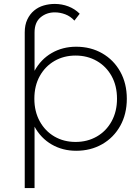

<svg xmlns="http://www.w3.org/2000/svg" viewBox="-20 -764 715 978"><path d="M368 4Q299 4 243.5 -28Q188 -60 155.5 -119.5Q123 -179 123 -261Q123 -343 155.5 -402.5Q188 -462 243.5 -494Q299 -526 368 -526Q442 -526 500.5 -492.5Q559 -459 592.5 -399Q626 -339 626 -261Q626 -183 592.5 -123Q559 -63 500.5 -29.5Q442 4 368 4ZM365 -41Q425 -41 473 -68.5Q521 -96 548.5 -146Q576 -196 576 -261Q576 -327 548.5 -376.5Q521 -426 473 -453.5Q425 -481 365 -481Q305 -481 257.5 -453.5Q210 -426 182.5 -376.5Q155 -327 155 -261Q155 -196 182.5 -146Q210 -96 257.5 -68.5Q305 -41 365 -41ZM156 -351 146 -260 156 -169V194H106V-599Q106 -637 119 -664.5Q132 -692 153.5 -710Q175 -728 202.5 -736Q230 -744 259 -744Q295 -744 328 -731.5Q361 -719 386 -694L359 -659Q339 -681 312.5 -691Q286 -701 259 -701Q217 -701 186.5 -675.5Q156 -650 156 -598Z"/></svg>

Font: Montserrat Thin Light
Style: Regular
Weight: 300
Version: Version 9.000